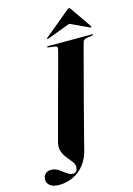

<svg xmlns="http://www.w3.org/2000/svg" viewBox="-229 -977 853 1234"><g transform="rotate(-15 197.0 -360.0)"><path d="M394 -663Q392.5 -659 383 -623Q373.5 -587 358.5 -530.5Q343.5 -474 325.8 -407Q308 -340 290.5 -272.8Q273 -205.5 258 -148.2Q243 -91 233.5 -53.5Q224 -16 222.5 -10Q208.5 56.5 175.5 98.5Q142.5 140.5 98.2 160.5Q54 180.5 5.5 180.5Q-33.5 180.5 -54 164.2Q-74.5 148 -74 123.5Q-74 101.5 -59.5 87.2Q-45 73 -21 73Q5.5 73 28 88.2Q50.5 103.5 70.8 118.8Q91 134 111.5 134Q124 134 132.2 124.8Q140.5 115.5 141 93.5Q141 77 127 59.5Q113 42 96 21Q79 0 69.5 -26.5Q60 -53 69 -87.5Q75.5 -112 88.8 -161.2Q102 -210.5 118.8 -273Q135.5 -335.5 153 -400Q170.5 -464.5 185.8 -520.5Q201 -576.5 210.8 -613.2Q220.5 -650 222 -655.5Q226.5 -671 223.2 -677.8Q220 -684.5 207 -686L166.5 -691.5Q159.5 -692 159.5 -696Q159.5 -700 166.5 -700H460Q465.5 -700 465.5 -696.5Q465.5 -692.5 459 -692L415 -685.5Q400 -683 394 -663ZM182 -746Q175.5 -743.5 173.5 -745.5Q171.5 -748 176 -752.5L345.5 -893Q354.5 -901 359.5 -901Q365 -901 370 -893L467 -752.5Q470 -748 465.5 -745.5Q463.5 -743.5 458.5 -746L335 -803.5Z"/></g></svg>

Font: Fraunces 144pt S000
Style: Bold Italic
Weight: 700
Italic angle: -16°
Version: Version 1.000; ttfautohint (v1.8.3)